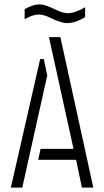

<svg xmlns="http://www.w3.org/2000/svg" viewBox="-20 -851 472 871"><path d="M91.8 -763.7V-809.6Q129.9 -831.1 160.2 -831.1Q184.6 -831.1 229.5 -808.6Q263.7 -791 288.1 -791Q322.3 -792 366.2 -818.4V-773.4Q321.3 -746.1 284.2 -746.1Q257.8 -746.1 211.9 -768.6Q178.7 -785.2 156.2 -785.2Q126 -784.2 91.8 -763.7ZM29.3 0 162.1 -583H178.7L194.3 -508.8L81.1 0ZM153.3 -126 164.1 -175.8H313.5L202.1 -682.6H253.9L403.3 0H351.6L325.2 -126Z"/></svg>

Font: Post No Bills Jaffna
Style: Regular
Weight: 400
Designer: Kosala Senevirathne, Siva Puranthara, Lasantha Premarathna, Tharique Azeez
Foundry: Mooniak
Version: Version 1.220 ; ttfautohint (v1.6)